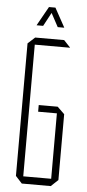

<svg xmlns="http://www.w3.org/2000/svg" viewBox="-58 -885 415 918"><g transform="rotate(5 149.5 -426.0)"><path d="M87 -667V-35H221V-349H131V-381H222L256 -348V-32L222 0H83L52 -34V-670L86 -701H225L256 -668V-667ZM189 -760 154 -825 119 -760H88V-761L139 -852H169H170L220 -761V-760Z"/></g></svg>

Font: Foldit Thin ExtraLight
Style: Regular
Weight: 250
Version: Version 1.003